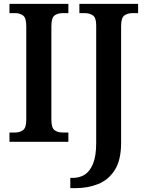

<svg xmlns="http://www.w3.org/2000/svg" viewBox="-20 -734 758 994"><path d="M29 0V-48H59Q82 -48 99 -60Q116 -72 116 -114V-599Q116 -642 99 -654Q82 -666 59 -666H29V-714H334V-666H304Q279 -666 262.5 -654Q246 -642 246 -599V-114Q246 -72 262.5 -60Q279 -48 304 -48H334V0ZM344 240V187H358Q391 187 418 170.5Q445 154 461.5 114Q478 74 478 6V-603Q478 -643 460.5 -654.5Q443 -666 420 -666H391V-714H695V-666H665Q641 -666 624 -654Q607 -642 607 -599V5Q607 95 574 146.5Q541 198 487.5 219Q434 240 372 240Z"/></svg>

Font: Noto Serif Bengali SemiCondensed SemiBold
Style: Regular
Weight: 600
Width: 4
Designer: Juan Bruce, Universal Thirst, Indian Type Foundry and the Monotype Design Team.
Foundry: Monotype Imaging Inc.
Version: Version 2.003; ttfautohint (v1.8.4.7-5d5b)